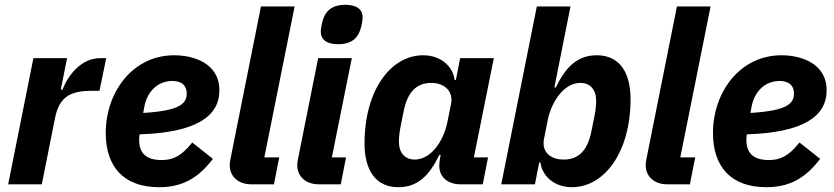

<svg xmlns="http://www.w3.org/2000/svg" viewBox="-20 -767 3471 799"><path d="M154 0 209 -276C226 -361 270 -389 359 -389H394L422 -525H397C316 -525 262 -451 240 -394H233L259 -525H119L14 0Z M642 12C732 12 801 -20 866 -106L780 -174C733 -115 698 -101 652 -101C583 -101 559 -135 559 -185C559 -190 559 -196 561 -208C796 -215 893 -283 893 -391C893 -505 784 -537 705 -537C531 -537 420 -382 420 -214C420 -75 493 12 642 12ZM697 -430C722 -430 757 -422 757 -377C757 -335 726 -306 576 -297L580 -320C592 -388 638 -430 697 -430Z M1120 0 1142 -112H1080L1206 -740H1066L939 -105C937 -95 936 -88 936 -80C936 -32 972 0 1026 0Z M1387 -583C1454 -583 1474 -620 1483 -655C1486 -667 1489 -683 1489 -695C1489 -727 1466 -747 1417 -747C1350 -747 1330 -710 1321 -675C1318 -663 1315 -647 1315 -635C1315 -603 1338 -583 1387 -583ZM1398 0 1420 -112H1361L1444 -525H1304L1220 -105C1218 -95 1217 -88 1217 -80C1217 -32 1253 0 1307 0Z M1989 0 2011 -112H1952L2035 -525H1895L1877 -434H1872C1865 -491 1814 -537 1741 -537C1607 -537 1497 -393 1497 -170C1497 -65 1539 12 1637 12C1719 12 1767 -37 1808 -122H1814L1811 -107C1810 -102 1808 -88 1808 -77C1808 -28 1846 0 1896 0ZM1706 -103C1665 -103 1640 -131 1640 -178C1640 -194 1643 -221 1646 -235L1660 -305C1676 -384 1713 -422 1775 -422C1833 -422 1867 -384 1857 -335L1841 -255C1833 -216 1815 -178 1793 -151C1772 -125 1742 -103 1706 -103Z M2066 0H2206L2224 -91H2229C2236 -34 2287 12 2360 12C2494 12 2604 -132 2604 -355C2604 -460 2562 -537 2464 -537C2382 -537 2334 -488 2293 -403H2287L2354 -740H2214ZM2326 -103C2268 -103 2233 -137 2244 -190L2260 -270C2268 -309 2286 -347 2308 -374C2329 -400 2359 -422 2395 -422C2436 -422 2461 -394 2461 -347C2461 -331 2458 -304 2455 -290L2441 -220C2425 -141 2388 -103 2326 -103Z M2851 0 2873 -112H2811L2937 -740H2797L2670 -105C2668 -95 2667 -88 2667 -80C2667 -32 2703 0 2757 0Z M3169 12C3259 12 3328 -20 3393 -106L3307 -174C3260 -115 3225 -101 3179 -101C3110 -101 3086 -135 3086 -185C3086 -190 3086 -196 3088 -208C3323 -215 3420 -283 3420 -391C3420 -505 3311 -537 3232 -537C3058 -537 2947 -382 2947 -214C2947 -75 3020 12 3169 12ZM3224 -430C3249 -430 3284 -422 3284 -377C3284 -335 3253 -306 3103 -297L3107 -320C3119 -388 3165 -430 3224 -430Z"/></svg>

Font: LVC Sans
Style: Bold Italic
Weight: 700
Italic angle: -11.31°
Designer: Mike Abbink, Paul van der Laan, Pieter van Rosmalen
Foundry: Bold Monday
Version: Version 3.0